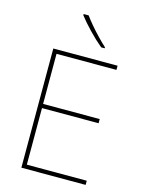

<svg xmlns="http://www.w3.org/2000/svg" viewBox="-138 -1031 827 1111"><g transform="rotate(15 275.0 -476.0)"><path d="M488 0H103V-714H488V-689H129V-389H468V-364H129V-25H488ZM251 -952Q266 -931 290 -902.5Q314 -874 341 -846Q368 -818 390 -798V-792H369Q329 -825 288 -868Q247 -911 221 -945V-952Z"/></g></svg>

Font: Noto Sans Myanmar UI Thin
Style: Regular
Weight: 100
Designer: Monotype Design Team
Foundry: Monotype Imaging Inc.
Version: Version 2.103; ttfautohint (v1.8.4.7-5d5b)